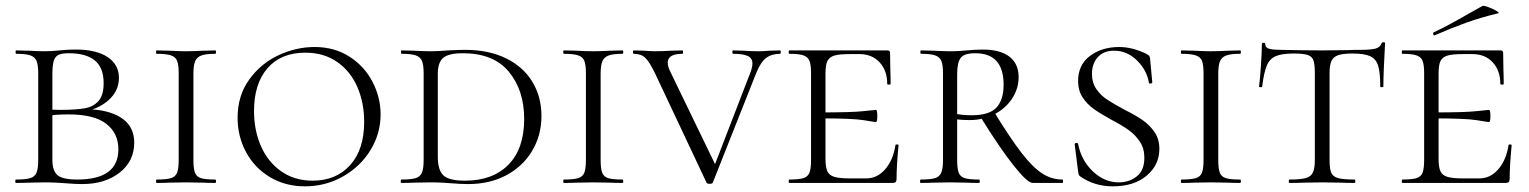

<svg xmlns="http://www.w3.org/2000/svg" viewBox="-20 -646 5400 678"><path d="M454 -142Q454 -77 402.5 -36.5Q351 4 270 4Q245 4 210 1Q197 0 178.5 -1Q160 -2 138 -2L81 -1Q64 0 36 0Q34 0 34 -6Q34 -12 36 -12Q71 -12 87 -17Q103 -22 109 -36.5Q115 -51 115 -81V-387Q115 -417 109 -431Q103 -445 87 -450.5Q71 -456 37 -456Q35 -456 35 -462Q35 -468 37 -468L81 -467Q117 -465 138 -465Q163 -465 190 -468Q200 -469 214.5 -470Q229 -471 249 -471Q320 -471 360 -444.5Q400 -418 400 -371Q400 -325 363 -292Q326 -259 268 -251L303 -260Q375 -255 414.5 -225.5Q454 -196 454 -142ZM165 -385V-256L144 -261Q161 -258 192 -258Q248 -258 279 -263.5Q310 -269 328 -289.5Q346 -310 346 -352Q346 -407 315 -432.5Q284 -458 223 -458Q199 -458 187 -452.5Q175 -447 170 -431.5Q165 -416 165 -385ZM398 -119Q398 -176 355 -209Q312 -242 222 -242Q171 -242 144 -236L165 -243V-81Q165 -43 183 -27.5Q201 -12 253 -12Q398 -12 398 -119Z M740 -12Q743 -12 743 -6Q743 0 740 0Q713 0 698 -1L636 -2L577 -1Q561 0 533 0Q531 0 531 -6Q531 -12 533 -12Q568 -12 584 -17Q600 -22 605.5 -36.5Q611 -51 611 -81V-387Q611 -417 605.5 -431Q600 -445 583.5 -450.5Q567 -456 533 -456Q531 -456 531 -462Q531 -468 533 -468L577 -467Q615 -465 636 -465Q661 -465 699 -467L740 -468Q743 -468 743 -462Q743 -456 740 -456Q707 -456 691 -450Q675 -444 669 -429.5Q663 -415 663 -385V-81Q663 -50 668.5 -36Q674 -22 689.5 -17Q705 -12 740 -12Z M819 -230Q819 -308 860 -365Q901 -422 963.5 -451Q1026 -480 1091 -480Q1161 -480 1214 -446Q1267 -412 1295.5 -357Q1324 -302 1324 -242Q1324 -174 1288 -115.5Q1252 -57 1190.5 -22.5Q1129 12 1057 12Q987 12 932.5 -21Q878 -54 848.5 -109.5Q819 -165 819 -230ZM1266 -216Q1266 -283 1242 -338.5Q1218 -394 1171 -427Q1124 -460 1058 -460Q972 -460 924.5 -405Q877 -350 877 -254Q877 -186 901.5 -130Q926 -74 973 -41Q1020 -8 1084 -8Q1167 -8 1216.5 -63Q1266 -118 1266 -216Z M1571 1Q1559 0 1541 -1Q1523 -2 1500 -2L1441 -1Q1425 0 1397 0Q1395 0 1395 -6Q1395 -12 1397 -12Q1432 -12 1448 -17Q1464 -22 1470 -36.5Q1476 -51 1476 -81V-387Q1476 -417 1470 -431Q1464 -445 1448 -450.5Q1432 -456 1398 -456Q1396 -456 1396 -462Q1396 -468 1398 -468L1442 -467Q1478 -465 1500 -465Q1531 -465 1562 -468Q1602 -470 1622 -470Q1706 -470 1767 -440Q1828 -410 1860 -357Q1892 -304 1892 -237Q1892 -168 1859 -113Q1826 -58 1767.5 -27Q1709 4 1634 4Q1606 4 1571 1ZM1831 -226Q1831 -327 1777 -392.5Q1723 -458 1614 -458Q1565 -458 1545.5 -442Q1526 -426 1526 -385V-92Q1526 -46 1545.5 -27Q1565 -8 1622 -8Q1720 -8 1775.5 -64.5Q1831 -121 1831 -226Z M2178 -12Q2181 -12 2181 -6Q2181 0 2178 0Q2151 0 2136 -1L2074 -2L2015 -1Q1999 0 1971 0Q1969 0 1969 -6Q1969 -12 1971 -12Q2006 -12 2022 -17Q2038 -22 2043.5 -36.5Q2049 -51 2049 -81V-387Q2049 -417 2043.5 -431Q2038 -445 2021.5 -450.5Q2005 -456 1971 -456Q1969 -456 1969 -462Q1969 -468 1971 -468L2015 -467Q2053 -465 2074 -465Q2099 -465 2137 -467L2178 -468Q2181 -468 2181 -462Q2181 -456 2178 -456Q2145 -456 2129 -450Q2113 -444 2107 -429.5Q2101 -415 2101 -385V-81Q2101 -50 2106.5 -36Q2112 -22 2127.5 -17Q2143 -12 2178 -12Z M2735 -456Q2705 -456 2685.5 -441.5Q2666 -427 2650 -387L2497 -1Q2496 3 2486 3Q2476 3 2475 -1L2294 -385Q2274 -427 2259 -441.5Q2244 -456 2218 -456Q2215 -456 2215 -462Q2215 -468 2218 -468L2255 -467Q2279 -465 2291 -465Q2315 -465 2351 -467L2390 -468Q2392 -468 2392 -462Q2392 -456 2390 -456Q2338 -456 2338 -425Q2338 -411 2346 -395L2510 -56L2484 -12L2631 -393Q2637 -410 2637 -422Q2637 -440 2621 -448Q2605 -456 2569 -456Q2566 -456 2566 -462Q2566 -468 2569 -468L2606 -467Q2634 -465 2657 -465Q2674 -465 2698 -467L2735 -468Q2737 -468 2737 -462Q2737 -456 2735 -456Z M2767 -12Q2801 -12 2817 -17Q2833 -22 2838.5 -36.5Q2844 -51 2844 -81V-387Q2844 -417 2838.5 -431Q2833 -445 2817 -450.5Q2801 -456 2767 -456Q2765 -456 2765 -462Q2765 -468 2767 -468H3113Q3123 -468 3123 -460L3124 -398Q3125 -379 3125 -350Q3125 -347 3119 -347Q3113 -347 3113 -350Q3113 -397 3086 -426Q3059 -455 3015 -455H2981Q2943 -455 2925.5 -449.5Q2908 -444 2901.5 -430Q2895 -416 2895 -386V-85Q2895 -56 2901.5 -41.5Q2908 -27 2926 -21.5Q2944 -16 2981 -16H3039Q3078 -16 3106 -48.5Q3134 -81 3142 -133Q3142 -136 3147.5 -136Q3153 -136 3153 -133Q3146 -61 3146 -15Q3146 -7 3143 -3.5Q3140 0 3131 0H2767Q2765 0 2765 -6Q2765 -12 2767 -12ZM2875 -228V-249Q2990 -249 3029 -253.5Q3068 -258 3073 -258Q3078 -258 3078 -237Q3078 -215 3073 -215Q3069 -215 3030.5 -221.5Q2992 -228 2875 -228Z M3437 0Q3410 0 3395 -1L3334 -2L3276 -1Q3260 0 3231 0Q3229 0 3229 -6Q3229 -12 3231 -12Q3266 -12 3282 -17Q3298 -22 3304 -36.5Q3310 -51 3310 -81V-387Q3310 -417 3304 -431Q3298 -445 3282 -450.5Q3266 -456 3232 -456Q3230 -456 3230 -462Q3230 -468 3232 -468L3277 -467Q3313 -465 3334 -465Q3353 -465 3368 -466Q3383 -467 3393 -468Q3425 -471 3451 -471Q3512 -471 3544.5 -446Q3577 -421 3577 -374Q3577 -333 3554 -298Q3531 -263 3491.5 -242.5Q3452 -222 3404 -222Q3372 -222 3349 -226L3348 -246Q3373 -239 3411 -239Q3474 -239 3499 -266.5Q3524 -294 3524 -347Q3524 -458 3424 -458Q3384 -458 3372 -441Q3360 -424 3360 -385V-81Q3360 -50 3365.5 -36Q3371 -22 3386.5 -17Q3402 -12 3437 -12Q3440 -12 3440 -6Q3440 0 3437 0ZM3732 0H3627Q3608 0 3559 -62Q3510 -124 3443 -232L3489 -253Q3548 -157 3587 -106.5Q3626 -56 3659.5 -34Q3693 -12 3732 -12Q3734 -12 3734 -6Q3734 0 3732 0Z M3952 -258Q3992 -238 4016 -221Q4040 -204 4057 -179.5Q4074 -155 4074 -120Q4074 -64 4029.5 -26Q3985 12 3909 12Q3846 12 3796 -22Q3791 -25 3789.5 -29Q3788 -33 3787 -41L3775 -136Q3774 -140 3780 -141Q3786 -142 3787 -138Q3798 -80 3839 -41Q3880 -2 3931 -2Q3967 -2 3994 -23Q4021 -44 4021 -89Q4021 -122 4005 -146Q3989 -170 3966 -186.5Q3943 -203 3905 -223Q3865 -245 3842 -261.5Q3819 -278 3803 -302Q3787 -326 3787 -360Q3787 -417 3829 -448.5Q3871 -480 3932 -480Q3977 -480 4026 -457Q4035 -452 4037.5 -449.5Q4040 -447 4041 -441L4049 -356Q4049 -352 4043.5 -351Q4038 -350 4037 -354Q4030 -398 3995 -432.5Q3960 -467 3914 -467Q3877 -467 3856.5 -444Q3836 -421 3836 -385Q3836 -354 3851.5 -331.5Q3867 -309 3890 -294Q3913 -279 3952 -258Z M4359 -12Q4362 -12 4362 -6Q4362 0 4359 0Q4332 0 4317 -1L4255 -2L4196 -1Q4180 0 4152 0Q4150 0 4150 -6Q4150 -12 4152 -12Q4187 -12 4203 -17Q4219 -22 4224.5 -36.5Q4230 -51 4230 -81V-387Q4230 -417 4224.5 -431Q4219 -445 4202.5 -450.5Q4186 -456 4152 -456Q4150 -456 4150 -462Q4150 -468 4152 -468L4196 -467Q4234 -465 4255 -465Q4280 -465 4318 -467L4359 -468Q4362 -468 4362 -462Q4362 -456 4359 -456Q4326 -456 4310 -450Q4294 -444 4288 -429.5Q4282 -415 4282 -385V-81Q4282 -50 4287.5 -36Q4293 -22 4308.5 -17Q4324 -12 4359 -12Z M4437 -340Q4437 -338 4431.5 -338Q4426 -338 4426 -340Q4429 -362 4432.5 -412.5Q4436 -463 4436 -490Q4436 -495 4442 -495Q4448 -495 4448 -490Q4448 -477 4463 -473.5Q4478 -470 4500 -470Q4588 -468 4651 -468L4738 -469Q4756 -470 4785 -470Q4821 -470 4837.5 -474.5Q4854 -479 4859 -494Q4861 -497 4866 -497Q4871 -497 4871 -494Q4865 -386 4865 -340Q4865 -338 4859.5 -338Q4854 -338 4854 -340Q4854 -390 4846.5 -414Q4839 -438 4818.5 -447.5Q4798 -457 4755 -457Q4722 -457 4705 -451Q4688 -445 4681.5 -430.5Q4675 -416 4675 -387V-81Q4675 -50 4681 -36Q4687 -22 4705.5 -17Q4724 -12 4764 -12Q4766 -12 4766 -6Q4766 0 4764 0Q4733 0 4716 -1L4648 -2L4583 -1Q4565 0 4533 0Q4531 0 4531 -6Q4531 -12 4533 -12Q4572 -12 4590.5 -17Q4609 -22 4616 -36.5Q4623 -51 4623 -81V-389Q4623 -419 4618 -433Q4613 -447 4597.5 -452Q4582 -457 4548 -457Q4506 -457 4484.5 -447.5Q4463 -438 4453 -413.5Q4443 -389 4437 -340Z M4932 -12Q4966 -12 4982 -17Q4998 -22 5003.5 -36.5Q5009 -51 5009 -81V-387Q5009 -417 5003.5 -431Q4998 -445 4982 -450.5Q4966 -456 4932 -456Q4930 -456 4930 -462Q4930 -468 4932 -468H5278Q5288 -468 5288 -460L5289 -398Q5290 -379 5290 -350Q5290 -347 5284 -347Q5278 -347 5278 -350Q5278 -397 5251 -426Q5224 -455 5180 -455H5146Q5108 -455 5090.5 -449.5Q5073 -444 5066.5 -430Q5060 -416 5060 -386V-85Q5060 -56 5066.5 -41.5Q5073 -27 5091 -21.5Q5109 -16 5146 -16H5204Q5243 -16 5271 -48.5Q5299 -81 5307 -133Q5307 -136 5312.5 -136Q5318 -136 5318 -133Q5311 -61 5311 -15Q5311 -7 5308 -3.5Q5305 0 5296 0H4932Q4930 0 4930 -6Q4930 -12 4932 -12ZM5040 -228V-249Q5155 -249 5194 -253.5Q5233 -258 5238 -258Q5243 -258 5243 -237Q5243 -215 5238 -215Q5234 -215 5195.5 -221.5Q5157 -228 5040 -228ZM5046 -521Q5042 -521 5041 -525.5Q5040 -530 5043 -532Q5089 -553 5165 -597L5215 -625Q5219 -627 5235.5 -621Q5252 -615 5264.5 -607.5Q5277 -600 5270 -599Q5208 -584 5156.5 -565.5Q5105 -547 5048 -522Z"/></svg>

Font: Cormorant SC Light
Style: Regular
Weight: 300
Designer: Christian Thalmann (Catharsis Fonts)
Foundry: Catharsis Fonts
Version: Version 4.000